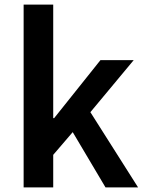

<svg xmlns="http://www.w3.org/2000/svg" viewBox="-20 -817 629 837"><path d="M83 0V-797H212V-302H216L418 -555H563L374 -328L582 0H440L297 -241L212 -142V0Z"/></svg>

Font: Noto Sans JP Thin SemiBold
Style: Regular
Weight: 600
Version: Version 2.004-H2;hotconv 1.0.118;makeotfexe 2.5.65603